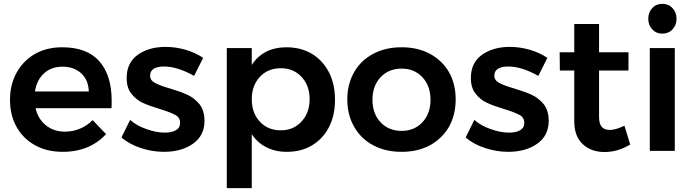

<svg xmlns="http://www.w3.org/2000/svg" viewBox="-20 -785 3611 999"><path d="M497 -466C454 -515 389 -539 304 -539C251 -539 204 -528 163 -505C122 -482 90 -449 67 -408C44 -367 32 -319 32 -266C32 -213 43 -166 66 -125C89 -84 121 -52 163 -29C204 -6 252 5 307 5C354 5 396 -3 435 -19C473 -35 505 -58 532 -87L462 -160C443 -141 422 -126 397 -116C372 -105 345 -100 318 -100C279 -100 246 -111 219 -133C192 -154 174 -184 165 -222H560C561 -231 561 -244 561 -261C561 -349 540 -417 497 -466ZM442 -309H162C168 -349 184 -381 210 -404C235 -427 267 -438 305 -438C346 -438 378 -426 403 -403C428 -380 441 -348 442 -309Z M910 -426C937 -417 964 -405 990 -390L1037 -484C1010 -502 980 -516 946 -526C911 -536 876 -541 841 -541C783 -541 735 -527 697 -500C658 -472 639 -432 639 -379C639 -345 647 -318 664 -297C681 -276 700 -260 723 -250C746 -239 775 -229 811 -218C848 -207 875 -196 892 -187C909 -178 917 -164 917 -145C917 -128 910 -116 896 -108C881 -99 862 -95 838 -95C808 -95 776 -101 743 -113C710 -124 681 -140 657 -161L612 -70C639 -46 673 -28 712 -15C751 -2 792 5 833 5C894 5 944 -9 984 -37C1024 -65 1044 -105 1044 -157C1044 -192 1035 -221 1018 -243C1000 -264 979 -281 955 -292C931 -303 900 -314 863 -325C828 -335 802 -345 786 -354C769 -363 761 -375 761 -392C761 -408 768 -420 781 -428C794 -435 811 -439 833 -439C856 -439 882 -435 910 -426Z M1603 -505C1564 -528 1520 -539 1470 -539C1430 -539 1395 -531 1365 -516C1334 -500 1309 -477 1290 -447V-535H1160V194H1290V-87C1310 -57 1335 -34 1366 -19C1397 -3 1432 5 1472 5C1522 5 1566 -6 1604 -29C1642 -52 1671 -83 1692 -124C1713 -165 1723 -212 1723 -265C1723 -319 1713 -367 1692 -408C1671 -449 1641 -482 1603 -505ZM1549 -153C1521 -122 1485 -107 1441 -107C1396 -107 1360 -122 1332 -152C1304 -182 1290 -221 1290 -269C1290 -316 1304 -355 1332 -385C1360 -415 1396 -430 1441 -430C1485 -430 1521 -415 1549 -385C1577 -355 1591 -316 1591 -269C1591 -222 1577 -183 1549 -153Z M2217 -505C2174 -528 2125 -539 2070 -539C2014 -539 1965 -528 1922 -505C1879 -482 1846 -451 1823 -410C1799 -369 1787 -321 1787 -268C1787 -214 1799 -166 1823 -125C1846 -84 1879 -52 1922 -29C1965 -6 2014 5 2070 5C2125 5 2174 -6 2217 -29C2259 -52 2292 -84 2316 -125C2339 -166 2351 -214 2351 -268C2351 -321 2339 -369 2316 -410C2292 -451 2259 -482 2217 -505ZM1960 -383C1988 -413 2025 -428 2070 -428C2114 -428 2150 -413 2178 -383C2206 -353 2220 -314 2220 -266C2220 -218 2206 -179 2178 -149C2150 -119 2114 -104 2070 -104C2025 -104 1988 -119 1960 -149C1932 -179 1918 -218 1918 -266C1918 -314 1932 -353 1960 -383Z M2701 -426C2728 -417 2755 -405 2781 -390L2828 -484C2801 -502 2771 -516 2737 -526C2702 -536 2667 -541 2632 -541C2574 -541 2526 -527 2488 -500C2449 -472 2430 -432 2430 -379C2430 -345 2438 -318 2455 -297C2472 -276 2491 -260 2514 -250C2537 -239 2566 -229 2602 -218C2639 -207 2666 -196 2683 -187C2700 -178 2708 -164 2708 -145C2708 -128 2701 -116 2687 -108C2672 -99 2653 -95 2629 -95C2599 -95 2567 -101 2534 -113C2501 -124 2472 -140 2448 -161L2403 -70C2430 -46 2464 -28 2503 -15C2542 -2 2583 5 2624 5C2685 5 2735 -9 2775 -37C2815 -65 2835 -105 2835 -157C2835 -192 2826 -221 2809 -243C2791 -264 2770 -281 2746 -292C2722 -303 2691 -314 2654 -325C2619 -335 2593 -345 2577 -354C2560 -363 2552 -375 2552 -392C2552 -408 2559 -420 2572 -428C2585 -435 2602 -439 2624 -439C2647 -439 2673 -435 2701 -426Z M3259 -33 3229 -131C3198 -116 3173 -109 3153 -109C3134 -109 3120 -114 3111 -125C3102 -135 3097 -152 3097 -177V-418H3250V-513H3097V-660H2968V-513H2892L2893 -418H2968V-154C2968 -101 2983 -62 3012 -35C3041 -8 3079 6 3125 6C3172 6 3216 -7 3259 -33Z M3361 -535V0H3491V-535ZM3479 -743C3465 -758 3447 -765 3426 -765C3405 -765 3387 -758 3374 -743C3360 -728 3353 -710 3353 -687C3353 -665 3360 -647 3374 -632C3388 -617 3405 -610 3426 -610C3447 -610 3465 -617 3479 -632C3493 -647 3500 -665 3500 -687C3500 -710 3493 -728 3479 -743Z"/></svg>

Font: Argentum Sans Medium
Style: Regular
Weight: 500
Designer: Julieta Ulanovsky
Foundry: Julieta Ulanovsky
Version: Version 5.001;January 29, 2019;FontCreator 11.5.0.2425 64-bi